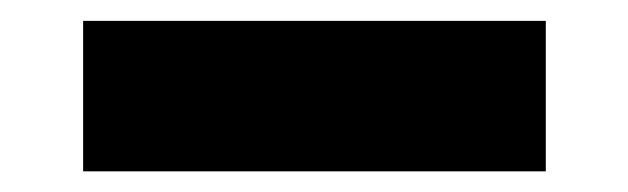

<svg xmlns="http://www.w3.org/2000/svg" viewBox="-20 -627 605 185"><path d="M60.1 -606.9H505.9V-461.9H60.1Z"/></svg>

Font: Fz Rammetto One
Style: Regular
Weight: 400
Designer: Vernon Adams
Foundry: Vernon Adams
Version: Vit hóa bi c Thuy @ FontZin.Com